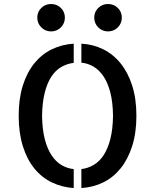

<svg xmlns="http://www.w3.org/2000/svg" viewBox="-20 -953 790 978"><path d="M75.2 -363.3Q75.2 -450.2 96.2 -517.1Q117.2 -584 154.8 -630.4Q192.4 -676.8 243.7 -701.7Q294.9 -726.6 355.5 -730.5V-632.8Q322.3 -628.9 293 -612.3Q263.7 -595.7 242.2 -563.5Q220.7 -531.2 208 -481.4Q195.3 -431.6 194.3 -363.3Q195.3 -293.9 208 -244.6Q220.7 -195.3 242.7 -162.1Q264.6 -128.9 293.9 -111.8Q323.2 -94.7 355.5 -91.8V4.9Q295.9 1 244.1 -23.9Q192.4 -48.8 154.8 -95.2Q117.2 -141.6 96.2 -209Q75.2 -276.4 75.2 -363.3ZM394.5 -730.5Q454.1 -727.5 505.4 -702.1Q556.6 -676.8 594.2 -630.4Q631.8 -584 653.3 -517.1Q674.8 -450.2 674.8 -363.3Q674.8 -276.4 653.3 -209Q631.8 -141.6 594.2 -95.2Q556.6 -48.8 505.9 -23.9Q455.1 1 394.5 4.9V-91.8Q427.7 -95.7 457 -112.8Q486.3 -129.9 507.8 -162.6Q529.3 -195.3 542 -244.6Q554.7 -293.9 555.7 -363.3Q554.7 -432.6 542 -481.9Q529.3 -531.2 507.3 -564Q485.4 -596.7 456.1 -613.8Q426.8 -630.9 394.5 -633.8ZM600.6 -863.3Q600.6 -834 580.1 -813.5Q559.6 -793 530.3 -793Q501 -793 480.5 -813.5Q460 -834 460 -863.3Q460 -892.6 480.5 -912.6Q501 -932.6 530.3 -932.6Q559.6 -932.6 580.1 -912.6Q600.6 -892.6 600.6 -863.3ZM310.5 -863.3Q310.5 -834 290 -813.5Q269.5 -793 240.2 -793Q210.9 -793 190.4 -813.5Q169.9 -834 169.9 -863.3Q169.9 -892.6 190.4 -912.6Q210.9 -932.6 240.2 -932.6Q269.5 -932.6 290 -912.6Q310.5 -892.6 310.5 -863.3Z"/></svg>

Font: Allerta Stencil
Style: Regular
Weight: 400
Designer: Matt McInerney
Foundry: Matt McInerney
Version: Version 1.02